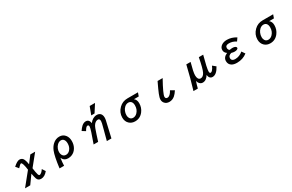

<svg xmlns="http://www.w3.org/2000/svg" viewBox="259 -2840 7482 4920"><g transform="rotate(-30 4000.0 -380.5)"><path d="M683.6 -564.9H826.7L555.7 -230Q570.3 -105.5 592.8 -29.8Q604.5 9.3 628.4 9.3Q657.7 9.3 694.8 -24.9Q723.6 -50.8 751 -94.2L814 2Q722.7 115.2 616.2 115.2Q529.3 115.2 501 39.1Q482.4 -11.7 461.9 -125L286.6 119.1H132.8L437 -256.8Q405.8 -486.3 361.8 -486.3Q335 -486.3 259.8 -400.9L189.9 -485.8Q304.2 -590.8 376 -590.8Q458 -590.8 491.7 -512.2Q518.1 -451.2 529.8 -361.8Z M1153.8 119.1Q1196.8 -223.6 1252 -356.4Q1291 -450.7 1356 -510.7Q1442.4 -590.8 1552.7 -590.8Q1663.1 -590.8 1726.6 -504.4Q1777.8 -435.1 1777.8 -332Q1777.8 -217.8 1723.6 -130.9Q1671.9 -47.4 1585.4 -13.2Q1534.2 6.8 1477.5 6.8Q1360.4 6.8 1308.6 -103Q1290.5 27.3 1288.6 119.1ZM1542.5 -486.8Q1483.9 -486.8 1432.6 -439Q1389.6 -398.4 1367.2 -337.4Q1350.6 -292.5 1350.6 -246.1Q1350.6 -197.8 1369.6 -162.1Q1403.8 -98.1 1474.6 -98.1Q1545.4 -98.1 1596.7 -159.2Q1654.8 -228 1654.8 -331.5Q1654.8 -403.3 1625 -444.8Q1595.2 -486.8 1542.5 -486.8Z M2536.1 -650.9 2622.1 -879.9H2780.3L2633.8 -650.9ZM2350.1 24.9H2216.3Q2357.9 -360.8 2357.9 -423.3Q2357.9 -473.1 2321.8 -473.1Q2277.3 -473.1 2220.2 -367.2L2122.1 -428.2Q2146 -463.9 2168.2 -490.7Q2190.4 -517.6 2210.4 -535.6Q2271.5 -591.3 2336.4 -591.3Q2398.4 -591.3 2428.7 -540.5Q2444.8 -514.2 2449.2 -471.2Q2541.5 -591.3 2661.6 -591.3Q2733.4 -591.3 2772 -545.9Q2807.1 -504.4 2807.1 -431.6Q2807.1 -396 2798.3 -354Q2797.4 -350.6 2777.8 -265.9Q2758.3 -181.2 2720.2 -15.6L2695.3 92.3L2689 119.1H2553.2L2560.5 91.3Q2606 -81.5 2634.8 -188.5Q2663.6 -295.4 2672.9 -336.9Q2681.6 -375 2681.6 -401.4Q2681.6 -473.1 2628.4 -473.1Q2568.8 -473.1 2516.6 -414.6Q2486.8 -380.4 2462.4 -314.9Q2437 -244.1 2408.9 -159.2Q2380.9 -74.2 2350.1 24.9Z M3868.7 -564.9 3833 -462.9H3691.9Q3757.8 -411.1 3757.8 -308.1Q3757.8 -177.7 3680.7 -77.1Q3587.4 44.9 3438.5 44.9Q3337.9 44.9 3270.5 -17.1Q3195.8 -85.9 3195.8 -203.6Q3195.8 -354 3309.1 -465.3Q3410.6 -564.9 3557.6 -564.9ZM3517.6 -460Q3459.5 -460 3408.7 -415Q3367.7 -378.4 3343.8 -322.8Q3318.8 -265.1 3318.8 -203.6Q3318.8 -150.9 3340.8 -114.7Q3373 -60.1 3438.5 -60.1Q3507.8 -60.1 3562.5 -118.2Q3635.7 -195.3 3635.7 -313.5Q3635.7 -389.6 3600.6 -427.2Q3569.8 -460 3517.6 -460Z M4714.8 -136.7Q4660.6 -52.7 4611.3 -10.7Q4538.1 51.3 4448.2 51.3Q4359.4 51.3 4309.6 -9.3Q4273.9 -52.2 4273.9 -113.3Q4273.9 -167 4313 -265.1Q4348.6 -355.5 4449.2 -564.9H4599.1Q4397.9 -202.1 4397.9 -126.5Q4397.9 -65.9 4455.1 -65.9Q4535.2 -65.9 4605 -199.7Z M5116.2 119.1Q5206.5 -170.9 5299.3 -564.9H5426.3Q5353 -303.7 5353 -208.5Q5353 -146.5 5374 -109.9Q5396.5 -69.8 5442.4 -69.8Q5516.6 -69.8 5564 -163.6Q5612.3 -259.3 5669.4 -564.9H5798.3Q5702.6 -213.9 5702.6 -121.1Q5702.6 -66.9 5736.3 -66.9Q5759.8 -66.9 5788.6 -98.6Q5826.2 -139.2 5853 -209L5944.3 -134.8Q5846.7 51.3 5725.6 51.3Q5630.4 51.3 5613.3 -69.8Q5540 51.3 5435.1 51.3Q5377.9 51.3 5338.4 3.9Q5314 -25.9 5302.2 -73.7Q5265.1 36.6 5246.1 119.1Z M6751 -49.8Q6624 50.8 6449.2 50.8Q6356.9 50.8 6300.3 17.6Q6220.2 -29.8 6220.2 -127.9Q6220.2 -240.2 6351.1 -296.9Q6280.3 -345.7 6280.3 -419.4Q6280.3 -498.5 6353 -547.9Q6416.5 -590.8 6510.7 -590.8Q6650.4 -590.8 6779.3 -509.8L6718.3 -421.9Q6622.6 -486.8 6512.2 -486.8Q6407.2 -486.8 6407.2 -409.2Q6407.2 -355.5 6449.2 -330.1Q6494.6 -340.3 6532.2 -340.3Q6584 -340.3 6614.3 -323.7Q6643.1 -308.1 6643.1 -282.7Q6643.1 -257.8 6613.3 -242.7Q6585.9 -228 6538.6 -228Q6491.7 -228 6444.3 -244.1Q6347.2 -217.3 6347.2 -142.1Q6347.2 -95.7 6382.8 -72.3Q6409.7 -55.2 6454.6 -55.2Q6583.5 -55.2 6685.1 -145Z M7868.7 -564.9 7833 -462.9H7691.9Q7757.8 -411.1 7757.8 -308.1Q7757.8 -177.7 7680.7 -77.1Q7587.4 44.9 7438.5 44.9Q7337.9 44.9 7270.5 -17.1Q7195.8 -85.9 7195.8 -203.6Q7195.8 -354 7309.1 -465.3Q7410.6 -564.9 7557.6 -564.9ZM7517.6 -460Q7459.5 -460 7408.7 -415Q7367.7 -378.4 7343.8 -322.8Q7318.8 -265.1 7318.8 -203.6Q7318.8 -150.9 7340.8 -114.7Q7373 -60.1 7438.5 -60.1Q7507.8 -60.1 7562.5 -118.2Q7635.7 -195.3 7635.7 -313.5Q7635.7 -389.6 7600.6 -427.2Q7569.8 -460 7517.6 -460Z"/></g></svg>

Font: FORM UDPGothic
Style: Bold
Weight: 700
Foundry: Pronama LLC
Version: Version 1.051